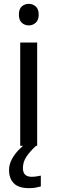

<svg xmlns="http://www.w3.org/2000/svg" viewBox="-20 -850 298 997"><path d="M130 -830Q150 -830 165.5 -816.5Q181 -803 181 -774Q181 -746 165.5 -732Q150 -718 130 -718Q108 -718 93 -732Q78 -746 78 -774Q78 -803 93 -816.5Q108 -830 130 -830ZM173 -629V-93H85V-629ZM99 23Q99 68 144 68Q161 68 172.5 65.5Q184 63 192 62V118Q178 122 164 124.5Q150 127 130 127Q77 127 52 102Q27 77 27 33Q27 4 41.5 -23Q56 -50 77.5 -72Q99 -94 119 -108L167 -93Q133 -61 116 -34.5Q99 -8 99 23Z"/></svg>

Font: Noto Sans Kannada UI
Style: Regular
Weight: 400
Designer: Jelle Bosma - Monotype Design Team
Foundry: Monotype Imaging Inc.
Version: Version 2.005; ttfautohint (v1.8.4.7-5d5b)